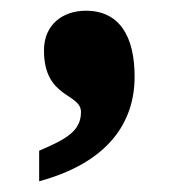

<svg xmlns="http://www.w3.org/2000/svg" viewBox="-20 -184 347 358"><path d="M53 97V154C182 119 231 44 231 -41C231 -116 203 -164 140 -164C98 -164 62 -139 62 -90C62 0 131 -11 131 25C131 61 102 76 53 97Z"/></svg>

Font: Noto Serif Georgian SemiCondensed Black
Style: Regular
Weight: 900
Width: 4
Designer: Monotype Design Team, Akaki Razmadze
Foundry: Google LLC
Version: Version 2.003